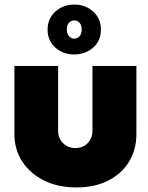

<svg xmlns="http://www.w3.org/2000/svg" viewBox="-20 -806 647 839"><path d="M314 13Q233 13 172 -17.5Q111 -48 77 -100.5Q43 -153 43 -220V-518H234V-232Q234 -214 243 -197Q252 -180 269.5 -169.5Q287 -159 310 -159Q333 -159 349.5 -169.5Q366 -180 375 -197Q384 -214 384 -232V-518H576V-220Q576 -153 544.5 -100.5Q513 -48 454 -17.5Q395 13 314 13ZM304 -568Q256 -568 222 -598Q188 -628 188 -677Q188 -725 222 -755.5Q256 -786 305 -786Q353 -786 387 -755.5Q421 -725 421 -677Q421 -628 387 -598Q353 -568 304 -568ZM304 -637Q318 -637 327.5 -647.5Q337 -658 337 -677Q337 -696 327.5 -706.5Q318 -717 304 -717Q291 -717 281.5 -706.5Q272 -696 272 -677Q272 -658 281.5 -647.5Q291 -637 304 -637Z"/></svg>

Font: MuseoModerno Thin Black
Style: Regular
Weight: 900
Version: Version 1.002